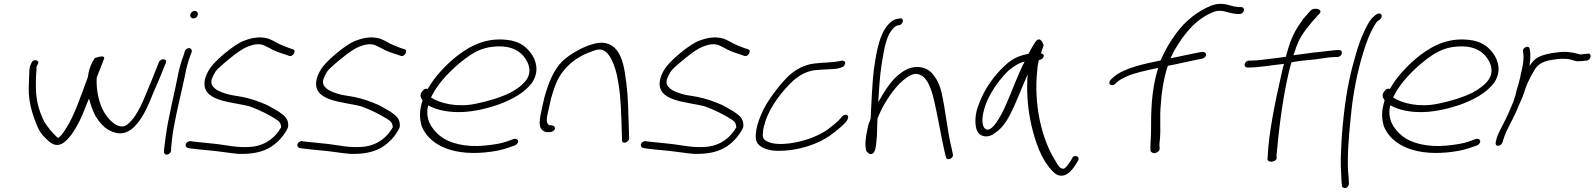

<svg xmlns="http://www.w3.org/2000/svg" viewBox="-20 -766 8313 1001"><path d="M133 -397C132 -360 129 -318 130 -280C133 -236 143 -191 156 -156C170 -117 182 -79 214 -49C236 -28 270 15 322 -30C351 -55 377 -100 396 -138C414 -174 427 -213 444 -252L451 -228C459 -202 468 -179 479 -159C498 -129 528 -91 567 -79C622 -57 662 -83 690 -116C729 -158 756 -224 781 -286C799 -328 816 -365 832 -408L844 -437C855 -461 818 -464 809 -443L797 -413C790 -394 782 -374 774 -355C742 -282 712 -188 664 -136C652 -124 638 -107 618 -107C613 -106 605 -108 594 -111C563 -125 541 -152 524 -179C496 -226 481 -294 484 -361C497 -395 511 -431 522 -458C532 -484 483 -466 474 -463C458 -439 445 -411 440 -376C440 -371 438 -366 437 -361C427 -337 420 -313 411 -290L382 -214C364 -169 343 -123 318 -87C308 -71 296 -55 284 -47C281 -48 280 -50 276 -52C251 -76 230 -101 211 -131C196 -162 184 -192 176 -228C165 -278 165 -341 170 -403C170 -413 170 -419 172 -422C175 -428 182 -437 179 -444C174 -455 152 -456 145 -440C139 -427 134 -418 133 -397Z M972 -690C969 -679 978 -670 989 -670C1000 -670 1008 -677 1011 -688C1014 -699 1006 -709 995 -709C984 -709 975 -701 972 -690ZM907 -370C902 -347 898 -324 892 -298C886 -272 880 -245 874 -216L856 -128C848 -88 838 -15 835 15V26C835 31 837 34 840 37C851 47 872 33 872 18V8C873 1 874 -16 877 -43C887 -123 909 -214 928 -298C934 -324 939 -348 944 -371C951 -408 960 -445 972 -475L979 -494C981 -499 980 -504 978 -508C971 -521 950 -515 944 -500L938 -480C926 -448 914 -410 907 -370Z M958 -26C943 -17 946 2 959 5L974 8C1001 11 1040 16 1079 19C1125 23 1175 32 1221 36C1333 40 1393 10 1439 -39C1454 -55 1475 -83 1482 -104C1486 -138 1470 -158 1448 -173C1440 -180 1429 -187 1416 -194C1403 -201 1390 -210 1371 -219C1332 -236 1289 -252 1242 -261L1183 -271C1153 -277 1115 -291 1100 -305C1086 -318 1078 -329 1084 -353C1088 -364 1094 -377 1103 -392C1112 -406 1139 -429 1179 -462C1218 -494 1249 -514 1269 -522C1299 -534 1326 -540 1353 -531L1384 -516C1408 -501 1438 -491 1467 -482L1487 -475C1507 -466 1528 -505 1507 -509L1486 -516C1474 -521 1463 -525 1451 -530C1424 -540 1408 -554 1381 -564C1338 -577 1299 -571 1253 -554C1226 -544 1190 -520 1147 -484C1105 -448 1081 -421 1071 -404C1060 -386 1053 -369 1049 -354C1021 -234 1190 -237 1283 -211C1336 -192 1387 -165 1421 -143C1437 -133 1444 -123 1446 -103C1417 -51 1368 -10 1295 -1C1219 7 1157 -11 1093 -17C1055 -20 1015 -26 987 -28L973 -30C968 -31 963 -29 958 -26Z M1540 -26C1525 -17 1528 2 1541 5L1556 8C1583 11 1622 16 1661 19C1707 23 1757 32 1803 36C1915 40 1975 10 2021 -39C2036 -55 2057 -83 2064 -104C2068 -138 2052 -158 2030 -173C2022 -180 2011 -187 1998 -194C1985 -201 1972 -210 1953 -219C1914 -236 1871 -252 1824 -261L1765 -271C1735 -277 1697 -291 1682 -305C1668 -318 1660 -329 1666 -353C1670 -364 1676 -377 1685 -392C1694 -406 1721 -429 1761 -462C1800 -494 1831 -514 1851 -522C1881 -534 1908 -540 1935 -531L1966 -516C1990 -501 2020 -491 2049 -482L2069 -475C2089 -466 2110 -505 2089 -509L2068 -516C2056 -521 2045 -525 2033 -530C2006 -540 1990 -554 1963 -564C1920 -577 1881 -571 1835 -554C1808 -544 1772 -520 1729 -484C1687 -448 1663 -421 1653 -404C1642 -386 1635 -369 1631 -354C1603 -234 1772 -237 1865 -211C1918 -192 1969 -165 2003 -143C2019 -133 2026 -123 2028 -103C1999 -51 1950 -10 1877 -1C1801 7 1739 -11 1675 -17C1637 -20 1597 -26 1569 -28L1555 -30C1550 -31 1545 -29 1540 -26Z M2179 -287C2166 -270 2175 -253 2183 -243L2182 -240C2165 -183 2167 -149 2179 -107C2215 -19 2323 45 2505 29C2559 24 2595 16 2624 6L2665 -8C2670 -10 2674 -14 2677 -18C2689 -34 2674 -45 2660 -42L2618 -27C2592 -18 2557 -12 2507 -7C2405 3 2321 -20 2276 -56C2230 -93 2195 -145 2212 -217C2247 -198 2290 -185 2350 -182C2431 -178 2509 -198 2571 -218C2646 -245 2717 -282 2756 -338C2793 -397 2774 -452 2750 -486C2728 -516 2699 -544 2644 -555C2527 -576 2439 -532 2369 -479C2310 -434 2245 -366 2210 -302C2196 -308 2185 -296 2179 -287ZM2227 -258 2231 -266C2265 -336 2338 -409 2400 -456C2447 -492 2492 -518 2557 -523C2649 -531 2694 -497 2718 -462C2735 -437 2754 -396 2726 -352C2707 -324 2673 -300 2641 -283C2590 -258 2528 -239 2460 -225C2363 -205 2273 -227 2227 -258Z M2803 -190C2794 -150 2787 -108 2804 -91C2812 -82 2823 -77 2835 -77H2845C2858 -77 2871 -85 2873 -95C2875 -105 2866 -113 2853 -113H2845C2822 -123 2832 -158 2839 -190L2853 -253C2859 -274 2865 -295 2874 -318C2903 -401 2973 -465 3058 -495C3088 -507 3111 -515 3134 -499C3146 -491 3157 -477 3167 -458C3178 -436 3188 -410 3195 -380C3213 -294 3216 -243 3220 -133L3223 -36C3222 -11 3259 -23 3260 -45L3257 -142C3254 -254 3251 -305 3237 -392C3228 -444 3212 -501 3170 -528C3130 -552 3093 -545 3043 -527C2995 -508 2950 -481 2914 -449C2865 -401 2838 -331 2817 -253Z M3331 -26C3316 -17 3319 2 3332 5L3347 8C3374 11 3413 16 3452 19C3498 23 3548 32 3594 36C3706 40 3766 10 3812 -39C3827 -55 3848 -83 3855 -104C3859 -138 3843 -158 3821 -173C3813 -180 3802 -187 3789 -194C3776 -201 3763 -210 3744 -219C3705 -236 3662 -252 3615 -261L3556 -271C3526 -277 3488 -291 3473 -305C3459 -318 3451 -329 3457 -353C3461 -364 3467 -377 3476 -392C3485 -406 3512 -429 3552 -462C3591 -494 3622 -514 3642 -522C3672 -534 3699 -540 3726 -531L3757 -516C3781 -501 3811 -491 3840 -482L3860 -475C3880 -466 3901 -505 3880 -509L3859 -516C3847 -521 3836 -525 3824 -530C3797 -540 3781 -554 3754 -564C3711 -577 3672 -571 3626 -554C3599 -544 3563 -520 3520 -484C3478 -448 3454 -421 3444 -404C3433 -386 3426 -369 3422 -354C3394 -234 3563 -237 3656 -211C3709 -192 3760 -165 3794 -143C3810 -133 3817 -123 3819 -103C3790 -51 3741 -10 3668 -1C3592 7 3530 -11 3466 -17C3428 -20 3388 -26 3360 -28L3346 -30C3341 -31 3336 -29 3331 -26Z M3925 -26C3937 0 3978 18 4025 20C4140 24 4249 -17 4308 -60C4338 -82 4376 -111 4394 -135C4402 -147 4406 -161 4396 -166C4388 -171 4374 -164 4370 -158C4352 -135 4321 -110 4291 -88C4271 -74 4245 -61 4213 -48C4150 -23 4040 -1 3983 -27C3961 -38 3953 -46 3958 -77C3958 -92 3963 -110 3970 -132C3997 -216 4061 -295 4118 -348C4151 -375 4182 -393 4226 -400C4240 -401 4255 -402 4267 -403C4292 -405 4330 -405 4348 -409C4360 -413 4375 -414 4382 -425C4394 -444 4380 -454 4360 -448C4325 -440 4267 -440 4226 -435C4172 -429 4128 -403 4092 -371C4051 -331 4000 -266 3970 -213C3940 -159 3907 -72 3925 -26Z M4536 -404C4529 -355 4522 -214 4519 -148C4511 -128 4505 -109 4502 -91C4492 -47 4488 -5 4497 22C4502 28 4515 44 4529 35C4544 25 4546 2 4549 -27C4554 -63 4552 -107 4555 -149C4557 -152 4558 -154 4558 -156L4570 -183C4576 -197 4584 -211 4592 -225C4624 -279 4671 -346 4730 -375C4739 -379 4748 -381 4757 -381C4788 -377 4804 -359 4817 -337C4826 -320 4835 -298 4843 -270C4866 -181 4885 -62 4904 22L4912 54C4917 75 4953 59 4948 39L4941 6C4920 -78 4909 -195 4889 -283C4882 -313 4872 -337 4860 -356C4840 -388 4817 -414 4765 -417C4717 -417 4687 -395 4655 -368C4618 -334 4586 -282 4561 -237C4561 -236 4560 -236 4559 -235L4560 -253C4567 -365 4570 -402 4588 -498C4596 -541 4608 -582 4629 -609C4642 -625 4647 -628 4659 -634H4667C4691 -639 4695 -674 4672 -670C4659 -668 4649 -667 4635 -659C4567 -614 4550 -500 4536 -404Z M5069 -175C5062 -136 5065 -96 5079 -75C5097 -51 5135 -46 5168 -73C5213 -102 5242 -156 5266 -210C5291 -265 5313 -323 5338 -378C5331 -296 5337 -219 5351 -143C5367 -60 5398 38 5442 96C5463 124 5479 141 5496 147C5537 161 5567 124 5587 94L5600 72C5614 49 5579 37 5570 59L5557 80C5549 93 5541 103 5532 110C5528 114 5521 115 5515 112C5505 109 5495 96 5484 75C5411 -38 5368 -221 5388 -402C5389 -421 5393 -438 5396 -453C5408 -455 5419 -461 5421 -471C5424 -480 5419 -485 5407 -488C5412 -505 5417 -518 5421 -529C5412 -559 5396 -572 5379 -549C5371 -538 5351 -504 5343 -486C5342 -485 5339 -485 5338 -485C5282 -473 5250 -454 5217 -422C5169 -378 5118 -311 5090 -240C5080 -216 5072 -194 5069 -175ZM5124 -234C5151 -298 5197 -359 5240 -400C5267 -420 5288 -437 5322 -445C5285 -375 5257 -291 5223 -216C5204 -173 5146 -55 5111 -100C5093 -128 5104 -185 5124 -234Z M5764 -338C5762 -329 5768 -322 5778 -322C5783 -322 5788 -324 5792 -327L5809 -342C5818 -350 5833 -358 5853 -367C5890 -385 5957 -399 6018 -412C5981 -292 5981 -179 5981 -82C5981 -55 5977 -17 5978 6V18C5978 23 5982 26 5986 29C6001 40 6027 23 6026 9L6025 -3C6024 -10 6025 -22 6027 -37C6033 -101 6025 -153 6032 -222C6035 -277 6045 -348 6065 -412C6066 -415 6067 -419 6069 -423C6119 -432 6180 -447 6206 -452L6247 -460C6253 -461 6258 -464 6262 -468C6276 -484 6265 -498 6242 -495L6202 -487C6176 -482 6137 -473 6083 -462C6089 -475 6095 -489 6102 -502C6151 -586 6212 -667 6308 -704C6319 -708 6328 -710 6336 -710C6346 -710 6353 -709 6362 -707C6380 -702 6407 -695 6429 -693H6443C6453 -693 6463 -701 6465 -711C6467 -721 6462 -729 6451 -729H6438C6430 -730 6422 -731 6411 -733C6391 -738 6369 -746 6344 -746C6328 -746 6312 -743 6293 -736C6220 -706 6157 -654 6113 -593C6082 -552 6053 -504 6031 -451C5945 -433 5842 -412 5788 -366L5772 -352C5768 -348 5765 -343 5764 -338Z M6469 -432C6467 -422 6474 -414 6483 -414H6491C6545 -414 6605 -426 6674 -433C6669 -416 6665 -399 6661 -380C6628 -235 6594 -71 6589 52L6588 62C6588 86 6636 79 6636 57L6635 47C6646 -78 6664 -235 6697 -380C6702 -401 6707 -422 6713 -441C6751 -449 6793 -452 6834 -456C6870 -461 6916 -469 6944 -469H6953C6963 -469 6973 -476 6975 -486C6978 -497 6973 -505 6962 -505H6953C6947 -505 6933 -504 6911 -501C6866 -497 6786 -487 6724 -478C6726 -485 6727 -491 6730 -497C6753 -569 6775 -597 6822 -654L6860 -696C6879 -719 6829 -730 6812 -710L6774 -667C6733 -609 6714 -576 6692 -499C6689 -490 6687 -480 6684 -470C6673 -469 6660 -467 6648 -465C6593 -459 6540 -450 6498 -450H6491C6481 -450 6471 -441 6469 -432Z M7014 -346C6990 -235 6975 -79 6972 16C6969 66 6970 105 6972 134C6973 163 6974 181 6975 189L6976 202C6976 207 6979 210 6983 212C6996 220 7012 208 7013 191L7012 179C7012 170 7011 152 7008 124C7004 43 7012 -57 7023 -163C7033 -270 7055 -387 7087 -491C7107 -555 7120 -589 7145 -632C7152 -644 7157 -652 7163 -656L7175 -665C7179 -668 7182 -673 7183 -678C7186 -689 7179 -696 7169 -696C7164 -696 7160 -694 7156 -691L7144 -682C7121 -663 7102 -625 7086 -588C7076 -566 7064 -535 7052 -494C7040 -453 7026 -404 7014 -346Z M7195 -287C7182 -270 7191 -253 7199 -243L7198 -240C7181 -183 7183 -149 7195 -107C7231 -19 7339 45 7521 29C7575 24 7611 16 7640 6L7681 -8C7686 -10 7690 -14 7693 -18C7705 -34 7690 -45 7676 -42L7634 -27C7608 -18 7573 -12 7523 -7C7421 3 7337 -20 7292 -56C7246 -93 7211 -145 7228 -217C7263 -198 7306 -185 7366 -182C7447 -178 7525 -198 7587 -218C7662 -245 7733 -282 7772 -338C7809 -397 7790 -452 7766 -486C7744 -516 7715 -544 7660 -555C7543 -576 7455 -532 7385 -479C7326 -434 7261 -366 7226 -302C7212 -308 7201 -296 7195 -287ZM7243 -258 7247 -266C7281 -336 7354 -409 7416 -456C7463 -492 7508 -518 7573 -523C7665 -531 7710 -497 7734 -462C7751 -437 7770 -396 7742 -352C7723 -324 7689 -300 7657 -283C7606 -258 7544 -239 7476 -225C7379 -205 7289 -227 7243 -258Z M7778 -25C7776 -15 7779 -6 7789 -6C7801 -6 7808 -12 7813 -23L7819 -42C7834 -91 7865 -138 7886 -187C7898 -219 7916 -251 7925 -281C7932 -303 7940 -327 7950 -345L7964 -373L7981 -403C8000 -433 8029 -448 8072 -454L8093 -457C8117 -461 8145 -460 8163 -457C8180 -454 8194 -444 8215 -447C8224 -447 8239 -448 8246 -450H8253C8276 -454 8281 -491 8257 -486H8251C8241 -484 8232 -484 8222 -482C8218 -482 8215 -483 8211 -484L8196 -488C8189 -490 8183 -491 8176 -492L8154 -495C8125 -498 8095 -492 8069 -489L8042 -483C8032 -480 8020 -477 8010 -473C7984 -461 7970 -446 7954 -422C7959 -457 7961 -487 7955 -511C7951 -534 7915 -517 7920 -497C7921 -488 7923 -485 7923 -473C7924 -446 7917 -413 7909 -379C7906 -365 7904 -352 7900 -341C7896 -322 7890 -308 7886 -292L7882 -274C7880 -266 7877 -257 7874 -249C7873 -247 7872 -245 7873 -243C7858 -209 7845 -174 7828 -141C7813 -109 7792 -76 7783 -45Z"/></svg>

Font: Stray Cat
Style: ExtObl
Weight: 400
Version: Version 1.0